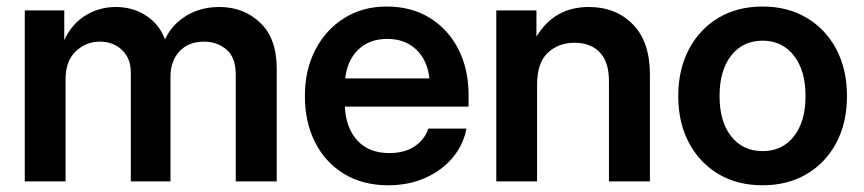

<svg xmlns="http://www.w3.org/2000/svg" viewBox="-20 -547 2604 579"><path d="M54.7 0V-515.6H173.8V-426.3Q197.3 -476.1 238.8 -501Q280.3 -525.9 329.1 -525.9Q381.3 -525.9 421.4 -499.3Q461.4 -472.7 477.5 -428.2Q498 -472.7 541.5 -499.3Q585 -525.9 641.6 -525.9Q714.8 -525.9 764.6 -478.5Q814.5 -431.2 814.5 -340.3V0H690.9V-322.8Q690.9 -374 662.8 -397.7Q634.8 -421.4 595.2 -421.4Q548.3 -421.4 521.2 -392.1Q494.1 -362.8 494.1 -316.4V0H374.5V-328.6Q374.5 -370.6 348.1 -396Q321.8 -421.4 280.8 -421.4Q239.3 -421.4 208.5 -392.3Q177.7 -363.3 177.7 -307.6V0Z M1150.9 11.7Q1073.7 11.7 1017.1 -22.9Q960.4 -57.6 929.9 -118.4Q899.4 -179.2 899.4 -257.3Q899.4 -335.9 930.9 -396.7Q962.4 -457.5 1018.1 -492.4Q1073.7 -527.3 1146 -527.3Q1220.2 -527.3 1275.9 -493.2Q1331.5 -459 1362.3 -398.7Q1393.1 -338.4 1393.1 -259.3V-225.6H1020Q1022.5 -162.6 1057.1 -124Q1091.8 -85.4 1153.8 -85.4Q1200.2 -85.4 1230.5 -105.7Q1260.7 -126 1271.5 -159.2H1386.7Q1377 -108.9 1344 -70.3Q1311 -31.7 1261.2 -10Q1211.4 11.7 1150.9 11.7ZM1021 -310.5H1274.9Q1269 -365.7 1235.1 -397.7Q1201.2 -429.7 1147.9 -429.7Q1094.2 -429.7 1060.8 -397.7Q1027.3 -365.7 1021 -310.5Z M1599.6 -291.5V0H1476.6V-515.6H1597.7V-436.5Q1651.4 -525.9 1755.9 -525.9Q1836.9 -525.9 1888.4 -473.6Q1939.9 -421.4 1939.9 -322.3V0H1816.4V-302.7Q1816.4 -359.4 1789.1 -388.7Q1761.7 -418 1712.4 -418Q1664.1 -418 1631.8 -387.7Q1599.6 -357.4 1599.6 -291.5Z M2279.8 11.7Q2203.6 11.7 2146.5 -22.2Q2089.4 -56.2 2057.4 -116.7Q2025.4 -177.2 2025.4 -257.3Q2025.4 -337.4 2057.4 -398.2Q2089.4 -459 2146.5 -493.2Q2203.6 -527.3 2279.8 -527.3Q2355.5 -527.3 2412.8 -493.2Q2470.2 -459 2502.2 -398.2Q2534.2 -337.4 2534.2 -257.3Q2534.2 -177.2 2502.2 -116.7Q2470.2 -56.2 2412.8 -22.2Q2355.5 11.7 2279.8 11.7ZM2279.8 -91.3Q2338.9 -91.3 2374 -135.7Q2409.2 -180.2 2409.2 -257.3Q2409.2 -334.5 2374 -379.4Q2338.9 -424.3 2279.8 -424.3Q2220.2 -424.3 2185.1 -379.6Q2149.9 -335 2149.9 -257.3Q2149.9 -180.2 2185.1 -135.7Q2220.2 -91.3 2279.8 -91.3Z"/></svg>

Font: Inter Display SemiBold
Style: Regular
Weight: 600
Designer: Rasmus Andersson
Foundry: rsms
Version: Version 4.001;git-9221beed3